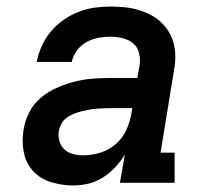

<svg xmlns="http://www.w3.org/2000/svg" viewBox="-20 -558 640 586"><path d="M203 8Q169 8 136 -2Q103 -12 81 -36Q59 -60 52.5 -94Q46 -128 52 -162Q56 -189 69.5 -215.5Q83 -242 105.5 -260.5Q128 -279 154.5 -290.5Q181 -302 208.5 -309Q236 -316 263.5 -318Q291 -320 318 -320H399L406 -358Q409 -377 404.5 -395.5Q400 -414 386.5 -425.5Q373 -437 354.5 -441.5Q336 -446 317 -446Q299 -446 280 -442.5Q261 -439 244 -429.5Q227 -420 215 -404Q203 -388 199 -369H92Q97 -394 107.5 -417.5Q118 -441 134.5 -461Q151 -481 173 -496.5Q195 -512 219 -521.5Q243 -531 268 -534.5Q293 -538 317 -538Q338 -538 359 -536Q380 -534 399.5 -528.5Q419 -523 437 -514Q455 -505 469.5 -492Q484 -479 494.5 -462Q505 -445 510 -425.5Q515 -406 515 -385Q515 -364 511 -343L470 -92H513V0H346L361 -86Q348 -65 331 -47Q314 -29 293.5 -16Q273 -3 250 2.5Q227 8 204 8Q204 8 204 8Q204 8 203 8ZM234 -84Q260 -84 286 -92Q312 -100 333 -118Q354 -136 365.5 -161Q377 -186 381 -212L384 -228H318Q306 -228 295 -227.5Q284 -227 272.5 -226Q261 -225 250 -223Q239 -221 227.5 -218Q216 -215 205 -210.5Q194 -206 184 -199Q174 -192 168 -181.5Q162 -171 160 -160Q157 -144 161 -128.5Q165 -113 176 -102.5Q187 -92 202.5 -88Q218 -84 234 -84Z"/></svg>

Font: Iosevka Curly Slab SmBdExObl
Style: Regular
Weight: 600
Width: 7
Italic angle: -9°
Monospace: yes
Designer: Belleve Invis
Foundry: Belleve Invis
Version: Version 11.1.0; ttfautohint (v1.8.3)